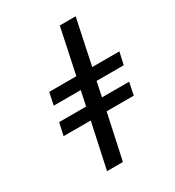

<svg xmlns="http://www.w3.org/2000/svg" viewBox="-182 -867 888 974"><g transform="rotate(-30 261.5 -380.0)"><path d="M157 0H250L307 -264H466L481 -337H322L340 -423H499L515 -495H356L412 -760H319L263 -495H104L89 -423H247L229 -337H71L55 -264H214Z"/></g></svg>

Font: Noto Serif Display SemiCondensed Black
Style: Italic
Weight: 900
Width: 4
Italic angle: -12°
Designer: Monotype Design Team
Foundry: Monotype Imaging Inc.
Version: Version 2.009